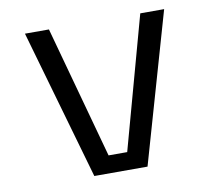

<svg xmlns="http://www.w3.org/2000/svg" viewBox="-77 -792 1005 883"><g transform="rotate(-10 425.0 -350.0)"><path d="M632 -700H743.5L542.5 0H294L93.5 -700H205.5L375 -82H462Z"/></g></svg>

Font: League Mono Wide
Style: Regular
Weight: 400
Width: 8
Designer: Tyler Finck
Foundry: The League of Moveable Type / Tyler Finck
Version: Version 2.210